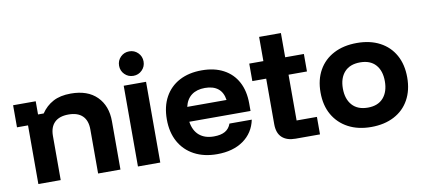

<svg xmlns="http://www.w3.org/2000/svg" viewBox="-66 -931 2580 1171"><g transform="rotate(-10 1223.5 -345.5)"><path d="M90.8 0V-363.3H22.5V-500H162.5V-418.3H197.5Q226.7 -461.7 270.8 -485.4Q315 -509.2 380.8 -509.2Q485 -509.2 542.1 -452.1Q599.2 -395 599.2 -299.2V0H460.8V-273.3Q460.8 -328.3 431.2 -357.1Q401.7 -385.8 345 -385.8Q288.3 -385.8 258.8 -357.1Q229.2 -328.3 229.2 -273.3V0Z M707.5 0V-500H845.8V0ZM776.7 -549.2Q745 -549.2 722.9 -571.2Q700.8 -593.3 700.8 -625Q700.8 -656.7 722.9 -678.8Q745 -700.8 776.7 -700.8Q808.3 -700.8 830.4 -678.8Q852.5 -656.7 852.5 -625Q852.5 -593.3 830.4 -571.2Q808.3 -549.2 776.7 -549.2Z M1196.7 10Q1115.8 10 1055.8 -22.1Q995.8 -54.2 963.3 -112.9Q930.8 -171.7 930.8 -251.7Q930.8 -331.7 962.5 -389.6Q994.2 -447.5 1052.9 -478.8Q1111.7 -510 1191.7 -510Q1270 -510 1326.2 -480Q1382.5 -450 1412.5 -394.2Q1442.5 -338.3 1442.5 -260.8V-214.2H1063.3Q1071.7 -158.3 1105.8 -129.2Q1140 -100 1195.8 -100Q1240 -100 1265.8 -115Q1291.7 -130 1302.5 -160.8H1440.8Q1424.2 -80.8 1360 -35.4Q1295.8 10 1196.7 10ZM1066.7 -305.8H1310Q1303.3 -353.3 1273.3 -377.1Q1243.3 -400.8 1192.5 -400.8Q1141.7 -400.8 1109.6 -376.7Q1077.5 -352.5 1066.7 -305.8Z M1683.3 0Q1630 0 1600.4 -27.1Q1570.8 -54.2 1570.8 -110V-391.7H1485V-500H1572.5V-650H1707.5V-500H1823.3V-391.7H1709.2V-108.3H1835V0Z M2151.7 10Q2070 10 2009.6 -22.1Q1949.2 -54.2 1915.8 -112.5Q1882.5 -170.8 1882.5 -250.8Q1882.5 -330 1915.4 -388.3Q1948.3 -446.7 2009.2 -478.3Q2070 -510 2152.5 -510Q2234.2 -510 2294.2 -478.3Q2354.2 -446.7 2386.7 -388.3Q2419.2 -330 2419.2 -250Q2419.2 -170.8 2386.7 -112.1Q2354.2 -53.3 2293.8 -21.7Q2233.3 10 2151.7 10ZM2151.7 -110Q2214.2 -110 2247.5 -147.9Q2280.8 -185.8 2280.8 -250.8Q2280.8 -315.8 2247.5 -352.9Q2214.2 -390 2151.7 -390Q2088.3 -390 2054.6 -352.9Q2020.8 -315.8 2020.8 -250.8Q2020.8 -185.8 2054.6 -147.9Q2088.3 -110 2151.7 -110Z"/></g></svg>

Font: Funnel Display
Style: Bold
Weight: 700
Designer: NORD ID, Kristian Moeller
Foundry: Dicotype
Version: Version 1.000